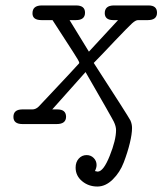

<svg xmlns="http://www.w3.org/2000/svg" viewBox="-20 -451 591 698"><path d="M28.8 -25.9Q28.8 -52.7 60.1 -53.2H97.2Q110.4 -53.2 121.1 -64Q265.1 -216.8 267.1 -220.2Q268.1 -221.2 268.1 -223.1Q268.1 -228 245.1 -263.2Q208 -320.3 170.9 -377.9H130.9Q97.7 -377.9 98.1 -402.8Q98.1 -430.7 130.9 -431.2H256.8Q289.1 -431.2 289.1 -404.8Q289.1 -377.9 255.9 -377.9H232.9L303.2 -263.2L409.2 -377.9H392.1Q361.3 -377.9 360.8 -402.8Q360.8 -430.7 393.1 -431.2H520Q550.8 -431.2 550.8 -404.8Q550.8 -377.9 517.1 -377.9H481.9Q473.1 -377.9 460 -366Q446.8 -354 397 -301.8Q353 -254.9 320.8 -222.2Q445.8 -29.3 454.1 -13.2Q460 0 460 14.2Q460 36.1 451.9 69.6Q443.8 103 429.9 139.4Q416 175.8 389.9 201.4Q363.8 227.1 334 227.1Q301.8 227.1 278.3 207.5Q254.9 188 254.9 158.2Q254.9 138.2 266.4 125.5Q277.8 112.8 294.9 112.8Q310.1 112.8 320.6 123.3Q331.1 133.8 331.1 148.9Q331.1 158.7 325.2 170.9Q333 172.9 335 172.9Q356 172.9 378.9 115.5Q401.9 58.1 401.9 22Q401.9 15.1 399.9 7.6Q397.9 0 393.6 -9Q389.2 -18.1 385.5 -23.9Q381.8 -29.8 375.5 -41.5Q369.1 -53.2 366.2 -58.1Q293 -186 291 -189L169.9 -53.2H189Q219.7 -53.2 220.2 -26.9Q220.2 0 186 0H62Q28.8 0 28.8 -25.9Z"/></svg>

Font: CMU Typewriter Text
Style: LightOblique
Weight: 200
Italic angle: -9.46001°
Version: Version 0.7.0